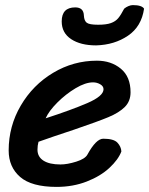

<svg xmlns="http://www.w3.org/2000/svg" viewBox="-20 -712 585 753"><path d="M222 -628Q222 -683 275 -683Q308 -683 309 -651Q310 -631 320 -623Q330 -615 365 -615Q397 -615 415 -621.5Q433 -628 443.5 -640.5Q454 -653 467 -678Q474 -684 483.5 -688Q493 -692 501 -692Q536 -692 545 -678Q535 -608 482 -572Q429 -536 357 -534Q296 -534 259 -558.5Q222 -583 222 -628ZM14 -122Q14 -217 61.5 -298Q109 -379 188.5 -426.5Q268 -474 360 -474Q416 -474 454 -442.5Q492 -411 492 -350Q492 -315 469.5 -292.5Q447 -270 405 -252.5Q363 -235 269 -203Q184 -175 131 -156Q127 -141 127 -125Q127 -97 150.5 -82Q174 -67 217 -67Q244 -67 279 -78Q314 -89 323 -106Q357 -168 385 -168Q426 -168 440.5 -152.5Q455 -137 456 -118Q444 -86 409 -53.5Q374 -21 320 0Q266 21 202 21Q104 21 59 -18Q14 -57 14 -122ZM386 -362Q386 -374 373 -381.5Q360 -389 345 -389Q315 -389 276.5 -366Q238 -343 205 -310Q172 -277 159 -248Q258 -280 322 -307.5Q386 -335 386 -362Z"/></svg>

Font: Sriracha
Style: Regular
Weight: 400
Designer: Suppakit Chalermlarp
Version: Version 1.002g